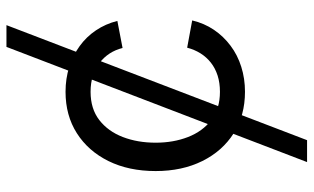

<svg xmlns="http://www.w3.org/2000/svg" viewBox="-208 -560 972 595"><g transform="rotate(-90 277.5 -262.0)"><path d="M73.2 204.1 430.2 -727.5H497.6L141.1 204.1ZM291 11.7Q217.8 11.7 162.6 -23.2Q107.4 -58.1 76.4 -120.6Q45.4 -183.1 45.4 -265.1Q45.4 -348.6 76.4 -411.4Q107.4 -474.1 162.6 -509.3Q217.8 -544.4 291 -544.4Q332 -544.4 367.9 -533Q403.8 -521.5 432.6 -500.7Q461.4 -480 481.4 -450.2Q501.5 -420.4 510.7 -383.8L426.8 -367.7Q421.4 -389.6 409.7 -407.7Q397.9 -425.8 380.6 -439Q363.3 -452.1 340.8 -459.5Q318.4 -466.8 291 -466.8Q238.3 -466.8 203.4 -439.7Q168.5 -412.6 150.9 -366.9Q133.3 -321.3 133.3 -265.1Q133.3 -210 150.9 -164.8Q168.5 -119.6 203.4 -92.8Q238.3 -65.9 291 -65.9Q318.8 -65.9 341.6 -73.2Q364.3 -80.6 381.3 -94Q398.4 -107.4 410.2 -126.2Q421.9 -145 427.7 -167.5L512.2 -151.9Q503.4 -114.7 483.2 -84.7Q462.9 -54.7 433.8 -33Q404.8 -11.2 368.4 0.2Q332 11.7 291 11.7Z"/></g></svg>

Font: Inter 20pt
Style: Regular
Weight: 400
Version: Version 4.001;git-66647c0bb